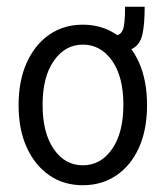

<svg xmlns="http://www.w3.org/2000/svg" viewBox="-20 -540 490 568"><path d="M225 8Q169 8 126.5 -21Q84 -50 59.5 -103Q35 -156 35 -229Q35 -302 59.5 -355.5Q84 -409 126.5 -438Q169 -467 225 -467Q281 -467 324 -438Q367 -409 391 -355.5Q415 -302 415 -229Q415 -156 391 -103Q367 -50 324 -21Q281 8 225 8ZM225 -51Q278 -51 311.5 -99Q345 -147 345 -230Q345 -313 311.5 -360.5Q278 -408 225 -408Q173 -408 139.5 -360.5Q106 -313 106 -230Q106 -147 139 -99Q172 -51 225 -51ZM408 -520Q408 -471 402 -441.5Q396 -412 377.5 -399.5Q359 -387 323 -387V-436Q337 -436 343.5 -452Q350 -468 350 -520Z"/></svg>

Font: Inconsolata SemiCondensed
Style: Regular
Weight: 400
Width: 4
Monospace: yes
Designer: Raph Levien, Cyreal, Brenton Simpson
Foundry: Raph Levien, Cyreal, Google
Version: Version 3.000; ttfautohint (v1.8.2.53-6de2)